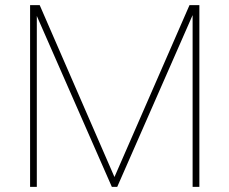

<svg xmlns="http://www.w3.org/2000/svg" viewBox="-20 -731 897 751"><path d="M97.7 -710.9H135.3L427.7 -38.6L721.2 -710.9H759.8V0H733.4V-671.9L438.5 0H417.5L124 -668.5V0H97.7Z"/></svg>

Font: Vazirmatn UI FD Thin
Style: Regular
Weight: 100
Designer: Saber Rastikerdar
Foundry: Saber Rastikerdar
Version: Version 33.003